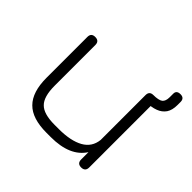

<svg xmlns="http://www.w3.org/2000/svg" viewBox="-138 -725 887 887"><g transform="rotate(45 305.0 -282.0)"><path d="M490.5 -472.5C490.5 -472.5 490.5 -472.5 490.5 -472.5C508 -472.5 517 -464 517 -446.5C517 -446.5 517 -446.5 517 -446.5C517 -446.5 517 -26.5 517 -26.5C517 -9 508 0 490.5 0C490.5 0 490.5 0 490.5 0C473 0 464.5 -9 464.5 -26.5C464.5 -26.5 464.5 -26.5 464.5 -26.5C464.5 -26.5 464.5 -74 464.5 -74C433 -24.5 375.5 0 292.5 0C292.5 0 292.5 0 292.5 0C292.5 0 264.5 0 264.5 0C202 0 156.5 -14.5 128 -43.5C99 -72.5 84.5 -118 84.5 -180.5C84.5 -180.5 84.5 -180.5 84.5 -180.5C84.5 -180.5 84.5 -446.5 84.5 -446.5C84.5 -464 93 -472.5 110.5 -472.5C110.5 -472.5 110.5 -472.5 110.5 -472.5C128 -472.5 137 -464 137 -446.5C137 -446.5 137 -446.5 137 -446.5C137 -446.5 137 -180.5 137 -180.5C137 -133 146.5 -99.5 165.5 -81C184 -62 217 -52.5 264.5 -52.5C264.5 -52.5 264.5 -52.5 264.5 -52.5C264.5 -52.5 292.5 -52.5 292.5 -52.5C344 -52.5 385 -61 414.5 -77.5C444 -94 461 -119.5 464.5 -154C464.5 -154 464.5 -154 464.5 -154C464.5 -154 464.5 -446.5 464.5 -446.5C464.5 -464 473 -472.5 490.5 -472.5ZM489 -426C489 -426 489 -426 489 -426C489 -426 489 -472.5 489 -472.5C512.5 -472.5 529 -476 537.5 -482.5C546 -489 550.5 -501.5 550.5 -519C550.5 -519 550.5 -519 550.5 -519C550.5 -519 550.5 -542 550.5 -542C550.5 -556.5 559 -564 576 -564C576 -564 576 -564 576 -564C593 -564 601.5 -555.5 601.5 -538.5C601.5 -538.5 601.5 -538.5 601.5 -538.5C601.5 -538.5 601.5 -519 601.5 -519C601.5 -496.5 597 -478.5 588 -465C578.5 -451.5 565.5 -441.5 549 -435.5C532 -429 512 -426 489 -426Z"/></g></svg>

Font: Jura-Fortis-Regular
Style: Regular
Weight: 500
Designer: Daniel Johnson, Alexei Vanyashin, Mirko Velimirovic
Foundry: Daniel Johnson
Version: ""